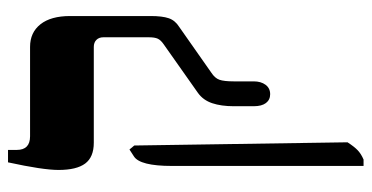

<svg xmlns="http://www.w3.org/2000/svg" viewBox="-244 -443 927 479"><g transform="rotate(-90 219.5 -203.5)"><path d="M194 -34V-84Q194 -115 201.5 -137.5Q209 -160 227 -173L349 -259Q359 -266 362.5 -273.5Q366 -281 366 -296V-409Q366 -420 359.5 -426.5Q353 -433 342 -433H103Q67 -433 51 -454.5Q35 -476 35 -521Q35 -560 54 -647H85V-625Q85 -592 119 -592H342Q378 -592 398.5 -566Q419 -540 419 -492V-291Q419 -262 413.5 -246Q408 -230 392 -220L278 -140Q264 -131 260 -119.5Q256 -108 256 -84V-34Q256 -16 247.5 -4.5Q239 7 224 7Q210 7 202 -3.5Q194 -14 194 -34ZM45 -238Q45 -318 69 -333L86 -344L96 -332L104 200Q93 217 84 225.5Q75 234 61 240H45Z"/></g></svg>

Font: Noto Serif Hebrew CondExtraBold
Style: Regular
Weight: 800
Width: 3
Designer: Monotype Design Team
Foundry: Monotype Imaging Inc.
Version: Version 1.000